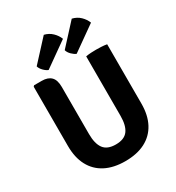

<svg xmlns="http://www.w3.org/2000/svg" viewBox="-220 -1067 1112 1213"><g transform="rotate(-30 336.0 -460.0)"><path d="M604.5 -250.5Q604.5 -166 573 -106.8Q541.5 -47.5 481.5 -16.5Q421.5 14.5 336 14.5Q251 14.5 191.2 -16.5Q131.5 -47.5 100 -106.8Q68.5 -166 68.5 -250.5V-682.5L75 -689.5H131Q175.5 -689.5 198.5 -666.5Q221.5 -643.5 221.5 -592.5V-249Q221.5 -178.5 248 -142.8Q274.5 -107 336.5 -107Q398.5 -107 425 -142.8Q451.5 -178.5 451.5 -249V-683Q470.5 -686.5 490.5 -687.5Q510.5 -688.5 526 -688.5Q540.5 -688.5 563.2 -687.5Q586 -686.5 604.5 -683ZM491.5 -935Q526 -927 549.8 -904Q573.5 -881 584.5 -852.5L407.5 -727Q392 -733 375.2 -749.5Q358.5 -766 353.5 -784.5ZM287.5 -935Q321.5 -927 345.2 -904Q369 -881 380 -852.5L203 -727Q187 -733 170.5 -749.8Q154 -766.5 149 -784.5Z"/></g></svg>

Font: Signika Negative Light
Style: Bold
Weight: 700
Version: Version 2.001